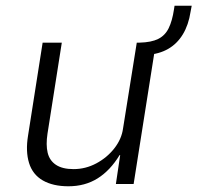

<svg xmlns="http://www.w3.org/2000/svg" viewBox="-20 -643 690 671"><path d="M219 8Q165 8 129.5 -12.5Q94 -33 81.5 -73.5Q69 -114 78 -169L129 -494H196L146 -176Q140 -137 146.5 -109.5Q153 -82 175.5 -67Q198 -52 237 -52Q279 -52 316.5 -72Q354 -92 379.5 -124.5Q405 -157 410 -194L458 -494H525L447 0H385L400 -101H398Q365 -47 321 -19.5Q277 8 219 8ZM493 -451 464 -473 468 -494Q509 -495 533 -507Q557 -519 569.5 -544.5Q582 -570 588 -610L590 -623H650L646 -602Q639 -556 619 -523Q599 -490 567.5 -472Q536 -454 493 -451Z"/></svg>

Font: Nunito Sans 7pt SemiCondensed Light
Style: Italic
Weight: 300
Width: 4
Italic angle: -9°
Designer: Vernon Adams
Foundry: Vernon Adams
Version: Version 3.101;gftools[0.9.27]